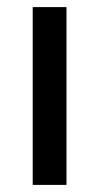

<svg xmlns="http://www.w3.org/2000/svg" viewBox="-20 -520 280 540"><path d="M72 -500H167V0H72Z"/></svg>

Font: Oak Sans Medium
Style: Regular
Weight: 500
Designer: Erik Kennedy, Walven
Foundry: Erik Kennedy, Walven
Version: Version 1.000